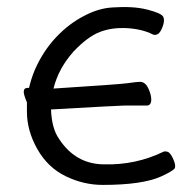

<svg xmlns="http://www.w3.org/2000/svg" viewBox="-20 -505 540 542"><path d="M270 17Q216 17 165.5 -7.5Q115 -32 85.5 -84Q56 -136 56 -190V-216Q47 -237 47 -246Q47 -257 59 -257H62Q68 -283 78 -307Q101 -360 138 -399.5Q175 -439 221 -462Q260 -482 298 -484Q356 -488 395.5 -478Q435 -468 440.5 -458Q446 -448 439 -429.5Q432 -411 424 -408Q416 -405 411 -408Q381 -423 339 -425.5Q297 -428 262.5 -415Q228 -402 188 -360Q145 -312 131 -255Q318 -267 339 -270Q367 -274 375 -274Q390 -274 398.5 -256Q407 -238 407 -224Q407 -207 394 -207H330Q316 -207 124 -196Q126 -143 146 -114Q193 -41 275 -41Q363 -39 440 -76Q445 -79 453 -76.5Q461 -74 469 -56Q477 -38 473.5 -30.5Q470 -23 435 -7Q382 17 270 17Z"/></svg>

Font: LXGW WenKai Mono TC
Style: Regular
Weight: 400
Designer: LXGW / Fontworks Inc.
Foundry: LXGW / Fontworks Inc.
Version: Version 1.330